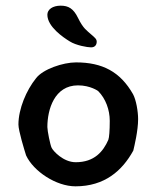

<svg xmlns="http://www.w3.org/2000/svg" viewBox="-20 -653 552 677"><path d="M194 -633C166 -633 147 -620 147 -601C147 -559 203 -521 226 -507C248 -493 288 -486 301 -486C315 -486 321 -495 321 -506C321 -515 315 -520 301 -532C287 -545 274 -551 255 -590C239 -623 221 -633 194 -633ZM449 -321C404 -400 341 -433 248 -433C202 -433 131 -409 107 -377C73 -335 45 -269 45 -214C45 -192 66 -124 72 -105C98 -49 178 4 246 4C349 4 411 -51 450 -122C454 -139 467 -192 467 -233C467 -260 460 -301 449 -321ZM362 -160C344 -119 313 -81 247 -81C203 -81 167 -121 162 -132C157 -142 147 -192 147 -205C147 -267 172 -352 255 -352C299 -352 326 -332 326 -332C353 -305 367 -265 367 -227C367 -192 365 -168 362 -160Z"/></svg>

Font: Itim
Style: Regular
Weight: 400
Designer: CadsonDemak Team
Foundry: Pablo Impallari
Version: Version 1.002;PS 001.002;hotconv 1.0.88;makeotf.lib2.5.64775